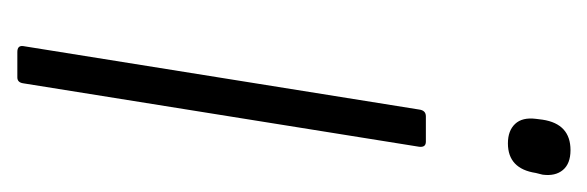

<svg xmlns="http://www.w3.org/2000/svg" viewBox="-254 -440 694 227"><g transform="rotate(90 93.5 -327.0)"><path d="M42 0Q34 0 35 -7L110 -475Q111 -483 118 -483H148Q155 -483 154 -475L79 -7Q78 0 72 0ZM150 -580Q135 -580 127 -588.5Q119 -597 121 -613L122 -621Q127 -654 158 -654Q174 -654 181.5 -645Q189 -636 187 -621L185 -613Q180 -580 150 -580Z"/></g></svg>

Font: Sofia Sans Condensed Light
Style: Italic
Weight: 300
Italic angle: -9°
Version: Version 4.100